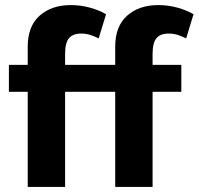

<svg xmlns="http://www.w3.org/2000/svg" viewBox="-20 -735 781 755"><path d="M602 -715Q641 -715 677.5 -705Q714 -695 741 -679L712 -584Q696 -592 679.5 -597.5Q663 -603 643 -603Q611 -603 595.5 -585Q580 -567 580 -523V-480H693V-374H580V0H433V-374H236V0H89V-374H15V-480H89V-551Q89 -632 136 -673.5Q183 -715 258 -715Q297 -715 333.5 -705Q370 -695 397 -679L368 -584Q352 -592 335.5 -597.5Q319 -603 299 -603Q267 -603 251.5 -585Q236 -567 236 -523V-480H433V-551Q433 -632 480 -673.5Q527 -715 602 -715Z"/></svg>

Font: Mukta Vaani ExtraBold
Style: Regular
Weight: 800
Designer: Noopur Datye, Girish Dalvi, Yashodeep Gholap, Pallavi Karambelkar
Foundry: Ek Type
Version: Version 2.538;PS 1.000;hotconv 16.6.51;makeotf.lib2.5.65220;